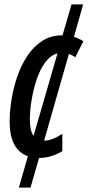

<svg xmlns="http://www.w3.org/2000/svg" viewBox="-20 -710 400 875"><path d="M66 145 107 2Q24 -28 24 -155Q24 -202 32.5 -256Q41 -310 59 -362Q77 -414 105 -456Q133 -498 172.5 -523.5Q212 -549 263 -549Q264 -549 265 -549L306 -690H359L317 -542Q340 -535 360 -522L323 -449Q310 -459 294 -464L181 -69Q217 -69 264 -100V-21Q243 -8 215 1Q187 10 158 10L119 145ZM116 -165Q116 -114 133 -91L242 -467Q210 -458 186 -425.5Q162 -393 147 -347.5Q132 -302 124 -254Q116 -206 116 -165Z"/></svg>

Font: Noto Sans ExtraCondensed Medium
Style: Italic
Weight: 500
Width: 2
Italic angle: -12°
Designer: Monotype Design Team
Foundry: Monotype Imaging Inc.
Version: Version 2.013; ttfautohint (v1.8.4.7-5d5b)